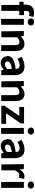

<svg xmlns="http://www.w3.org/2000/svg" viewBox="2070 -2940 927 5106"><g transform="rotate(90 2533.0 -387.5)"><path d="M31 -439H112V41H270V-438H383V-563H269V-614C269 -680 294 -708 341 -708C360 -708 383 -702 403 -694L432 -810C405 -820 363 -830 316 -830C163 -830 104 -732 104 -605V-555L23 -548Z M471 -748C471 -698 510 -661 565 -661C619 -661 658 -697 658 -746C658 -797 618 -831 564 -831C508 -831 468 -796 468 -744ZM483 45H640V-559H482Z M814 40H971V-375C1016 -419 1047 -442 1096 -442C1155 -442 1180 -408 1180 -315V43H1338V-333C1338 -485 1281 -575 1150 -575C1067 -575 1005 -531 952 -479H947L936 -558H806Z M1476 -124C1476 -21 1547 56 1655 56C1724 56 1784 22 1836 -23H1839L1850 42H1979V-311C1979 -485 1900 -576 1746 -576C1650 -576 1563 -540 1491 -495L1548 -390C1604 -422 1658 -446 1714 -446C1788 -446 1813 -400 1815 -340C1572 -314 1467 -245 1467 -115ZM1618 -127C1618 -181 1667 -220 1813 -239V-116C1775 -78 1741 -56 1695 -56C1648 -56 1614 -76 1614 -123Z M2144 40H2301V-375C2346 -419 2377 -442 2426 -442C2485 -442 2510 -408 2510 -315V43H2668V-333C2668 -485 2611 -575 2480 -575C2397 -575 2335 -531 2282 -479H2277L2266 -558H2136Z M2795 40H3272V-85H2992L3263 -479V-564H2824V-438H3063L2793 -43Z M3372 -748C3372 -698 3411 -661 3466 -661C3520 -661 3559 -697 3559 -746C3559 -797 3519 -831 3465 -831C3409 -831 3369 -796 3369 -744ZM3384 45H3541V-559H3383Z M3685 -124C3685 -21 3756 56 3864 56C3933 56 3993 22 4045 -23H4048L4059 42H4188V-311C4188 -485 4109 -576 3955 -576C3859 -576 3772 -540 3700 -495L3757 -390C3813 -422 3867 -446 3923 -446C3997 -446 4022 -400 4024 -340C3781 -314 3676 -245 3676 -115ZM3827 -127C3827 -181 3876 -220 4022 -239V-116C3984 -78 3950 -56 3904 -56C3857 -56 3823 -76 3823 -123Z M4353 40H4510V-320C4544 -407 4601 -438 4648 -438C4672 -438 4689 -434 4709 -427L4737 -564C4718 -571 4698 -576 4664 -576C4601 -576 4536 -532 4491 -453H4486L4475 -559H4345Z M4808 -748C4808 -698 4847 -661 4902 -661C4956 -661 4995 -697 4995 -746C4995 -797 4955 -831 4901 -831C4845 -831 4805 -796 4805 -744ZM4820 45H4977V-559H4819Z"/></g></svg>

Font: GenEiGothic-pro-Regular
Style: Bold
Weight: 700
Designer: Ryoko NISHIZUKA (kana & ideographs); Paul D. Hunt (Latin, Greek & Cyrillic); Wenlong ZHANG (bopomofo); Sandoll Communica
Foundry: Adobe Systems Incorporated; o_tamon
Version: Version 1.000.140830